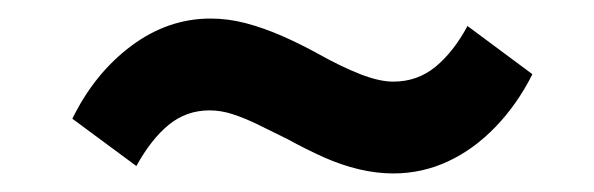

<svg xmlns="http://www.w3.org/2000/svg" viewBox="-20 -390 640 207"><path d="M404 -203Q386 -203 367 -207.5Q348 -212 329 -220.5Q310 -229 290 -240Q272 -249 257.5 -256Q243 -263 230.5 -267Q218 -271 206 -271Q181 -271 162 -255.5Q143 -240 127 -211L58 -262Q82 -311 121.5 -340.5Q161 -370 207 -370Q226 -370 245 -365Q264 -360 283.5 -351.5Q303 -343 323 -332Q348 -318 368.5 -310Q389 -302 404 -302Q430 -302 449.5 -318Q469 -334 484 -362L554 -310Q538 -278 514.5 -253.5Q491 -229 463 -216Q435 -203 404 -203Z"/></svg>

Font: Nunito Sans 8pt ExtraBold
Style: Italic
Weight: 800
Italic angle: -9°
Version: Version 3.101;gftools[0.9.27]